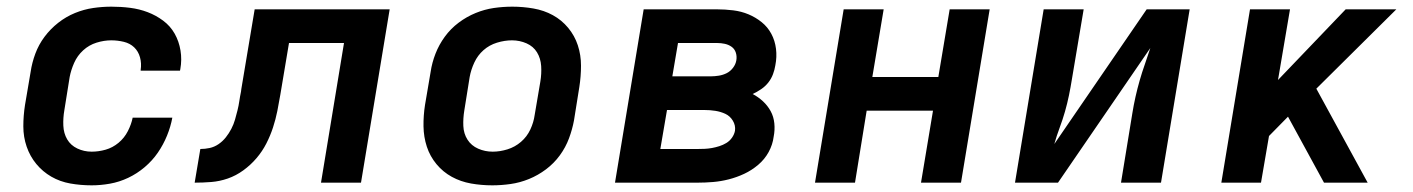

<svg xmlns="http://www.w3.org/2000/svg" viewBox="-20 -548 4240 576"><path d="M255 8Q222 8 191 2.5Q160 -3 134 -18Q108 -33 89 -56Q70 -79 60 -108Q50 -137 50 -169Q50 -201 55 -233L72 -333Q76 -360 86 -387Q96 -414 113.5 -437.5Q131 -461 154.5 -479.5Q178 -498 205 -509Q232 -520 259.5 -524Q287 -528 314 -528Q343 -528 370.5 -524.5Q398 -521 423 -511.5Q448 -502 469.5 -486Q491 -470 504 -447Q517 -424 521.5 -396.5Q526 -369 521 -341Q521 -340 520.5 -338.5Q520 -337 520 -336H402Q402 -337 402 -337.5Q402 -338 402 -338Q405 -358 400 -376Q395 -394 382.5 -406Q370 -418 351.5 -422.5Q333 -427 314 -427Q292 -427 269.5 -420Q247 -413 229.5 -397Q212 -381 202.5 -359.5Q193 -338 189 -317L173 -217Q169 -194 170 -171Q171 -148 181.5 -130Q192 -112 212 -102.5Q232 -93 255 -93Q276 -93 297 -99Q318 -105 335.5 -119.5Q353 -134 363.5 -154.5Q374 -175 378 -195H497Q492 -168 481 -141Q470 -114 453.5 -90Q437 -66 414 -46.5Q391 -27 364.5 -14.5Q338 -2 310 3Q282 8 255 8Z M564 0 581 -101Q595 -101 609 -104Q623 -107 635.5 -115.5Q648 -124 657.5 -136Q667 -148 674 -161.5Q681 -175 685 -189Q689 -203 692.5 -217Q696 -231 698 -245Q700 -259 703 -273Q703 -275 703.5 -277Q704 -279 704 -281L744 -520H1149L1063 0H943L1012 -419H847L821 -264Q817 -240 812 -215Q807 -190 799 -165.5Q791 -141 779 -117.5Q767 -94 749.5 -73.5Q732 -53 710 -37Q688 -21 663.5 -12.5Q639 -4 614 -2Q589 0 564 0Z M1457 8Q1424 8 1393 2.5Q1362 -3 1335.5 -17.5Q1309 -32 1289.5 -55.5Q1270 -79 1260.5 -108Q1251 -137 1250.5 -169Q1250 -201 1255 -233L1272 -333Q1276 -360 1286.5 -387Q1297 -414 1314.5 -438Q1332 -462 1356 -480Q1380 -498 1407 -509Q1434 -520 1461.5 -524Q1489 -528 1517 -528Q1549 -528 1580.5 -522.5Q1612 -517 1638.5 -502.5Q1665 -488 1684.5 -464.5Q1704 -441 1713.5 -412Q1723 -383 1723 -351Q1723 -319 1718 -287L1702 -187Q1697 -160 1687 -133Q1677 -106 1659.5 -82Q1642 -58 1618 -40Q1594 -22 1567 -11Q1540 0 1512 4Q1484 8 1457 8ZM1458 -93Q1480 -93 1502.5 -100Q1525 -107 1543 -122.5Q1561 -138 1571 -159.5Q1581 -181 1584 -203L1601 -303Q1605 -327 1603.5 -350Q1602 -373 1591 -391Q1580 -409 1559.5 -418Q1539 -427 1516 -427Q1494 -427 1471 -420Q1448 -413 1430.5 -397.5Q1413 -382 1403 -360.5Q1393 -339 1389 -317L1373 -217Q1369 -193 1370 -170Q1371 -147 1382.5 -129Q1394 -111 1414.5 -102Q1435 -93 1458 -93Z M1825 0 1911 -520H2131Q2155 -520 2179.5 -517Q2204 -514 2225.5 -505Q2247 -496 2265 -481.5Q2283 -467 2294 -446.5Q2305 -426 2308 -401.5Q2311 -377 2306 -352Q2304 -339 2299 -325.5Q2294 -312 2285 -300.5Q2276 -289 2263.5 -280.5Q2251 -272 2238 -266Q2255 -257 2269 -244Q2283 -231 2292 -214.5Q2301 -198 2303 -178Q2305 -158 2301 -138Q2298 -114 2286 -92Q2274 -70 2254.5 -53.5Q2235 -37 2212.5 -26.5Q2190 -16 2166.5 -10Q2143 -4 2119.5 -2Q2096 0 2072 0ZM1997 -319H2113Q2124 -319 2136.5 -321Q2149 -323 2160 -328.5Q2171 -334 2179 -344.5Q2187 -355 2189 -367Q2191 -379 2187.5 -390Q2184 -401 2175 -407.5Q2166 -414 2154.5 -416.5Q2143 -419 2131 -419H2014ZM1961 -101H2072Q2083 -101 2094 -101.5Q2105 -102 2116 -104Q2127 -106 2138 -109.5Q2149 -113 2159 -119Q2169 -125 2176 -135Q2183 -145 2185 -156Q2187 -172 2178.5 -186Q2170 -200 2156 -206.5Q2142 -213 2126 -215.5Q2110 -218 2093 -218H1981Z M2425 0 2511 -520H2631L2597 -317H2795L2829 -520H2949L2863 0H2743L2779 -216H2580L2545 0Z M3025 0 3111 -520H3231L3196 -312Q3192 -287 3187 -262.5Q3182 -238 3175 -213.5Q3168 -189 3159 -165Q3150 -141 3143 -116L3420 -520H3549L3463 0H3343L3377 -208Q3381 -233 3386.5 -257.5Q3392 -282 3399 -306.5Q3406 -331 3414.5 -355Q3423 -379 3431 -404L3154 0Z M3644 0 3730 -520H3850L3814 -308L4017 -520H4169L3929 -282L4083 0H3952L3844 -198L3787 -140L3763 0Z"/></svg>

Font: Iosevka SS04 Extended Oblique
Style: Bold
Weight: 700
Width: 7
Italic angle: -9°
Monospace: yes
Designer: Belleve Invis
Foundry: Belleve Invis
Version: Version 19.0.0; ttfautohint (v1.8.4)